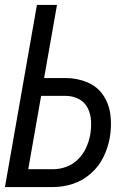

<svg xmlns="http://www.w3.org/2000/svg" viewBox="-24 -755 544 775"><path d="M-4 0 125 -735H206L154 -440H241Q287 -440 328 -423Q369 -406 393 -370Q417 -334 422 -289Q427 -244 419 -198Q412 -159 393.5 -121Q375 -83 342.5 -54.5Q310 -26 270.5 -13Q231 0 191 0ZM90 -72H191Q218 -72 244.5 -82Q271 -92 291.5 -112.5Q312 -133 323.5 -158.5Q335 -184 340 -210Q345 -239 343.5 -267Q342 -295 330 -319Q318 -343 293.5 -355.5Q269 -368 241 -368H142Z"/></svg>

Font: Iosevka SS08
Style: Italic
Weight: 400
Italic angle: -10°
Monospace: yes
Designer: Belleve Invis
Foundry: Belleve Invis
Version: 2.1.0; ttfautohint (v1.8.2)